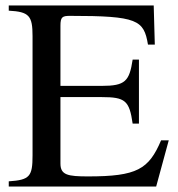

<svg xmlns="http://www.w3.org/2000/svg" viewBox="-20 -682 651 702"><path d="M597 -169H569C524 -63 481 -37 302 -37C228 -37 201 -42 201 -84V-327H352C438 -327 453 -314 465 -230H488V-464H465C453 -385 438 -368 352 -368H201V-588C201 -620 208 -624 236 -624C483 -624 506 -609 521 -519H546L542 -662H12V-643C87 -639 99 -624 99 -550V-114C99 -37 89 -24 12 -19V0H551Z"/></svg>

Font: STIX Math
Style: Regular
Weight: 400
Designer: MicroPress Inc., with final additions and corrections provided by Coen Hoffman, Elsevier (retired)
Version: Version 1.1.0